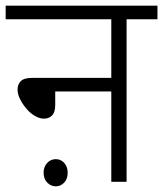

<svg xmlns="http://www.w3.org/2000/svg" viewBox="-20 -642 576 678"><path d="M0 -622H536V-574H427V0H373V-319H175V-271Q175 -246 164 -234.5Q153 -223 135 -223Q120 -223 103.5 -232.5Q87 -242 73 -258.5Q59 -275 50.5 -292.5Q42 -310 42 -326Q42 -344 53.5 -355.5Q65 -367 94 -367H373V-574H0ZM134 -32Q134 -53 146.5 -66.5Q159 -80 177 -80Q195 -80 207 -66.5Q219 -53 219 -32Q219 -10 206.5 3Q194 16 177 16Q160 16 147 3Q134 -10 134 -32Z"/></svg>

Font: Noto Sans Devanagari Light
Style: Regular
Weight: 300
Version: Version 2.003